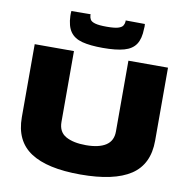

<svg xmlns="http://www.w3.org/2000/svg" viewBox="-98 -1026 1111 1132"><g transform="rotate(10 457.5 -460.5)"><path d="M59 -263V-700H294V-276Q294 -216 339 -191Q384 -166 459 -166Q537 -166 578.5 -193Q620 -220 620 -276V-700H857V-263Q857 -121 757.5 -55.5Q658 10 457 10Q258 10 158.5 -55.5Q59 -121 59 -263ZM458 -748Q382 -748 334 -760.5Q286 -773 262.5 -806.5Q239 -840 237 -901Q237 -908 237 -915.5Q237 -923 238 -930L353 -931Q353 -928 353 -926.5Q353 -925 353 -923Q354 -910 360.5 -899Q367 -888 389.5 -881.5Q412 -875 458 -875Q505 -875 526.5 -881.5Q548 -888 555 -899Q562 -910 563 -923Q563 -927 563 -931L678 -930Q679 -923 679 -915.5Q679 -908 678 -901Q677 -842 655 -808.5Q633 -775 585 -761.5Q537 -748 458 -748Z"/></g></svg>

Font: Georama Extended ExtraBold
Style: Regular
Weight: 800
Width: 7
Designer: Jean-Baptiste Levee
Foundry: Production Type
Version: Version 1.000